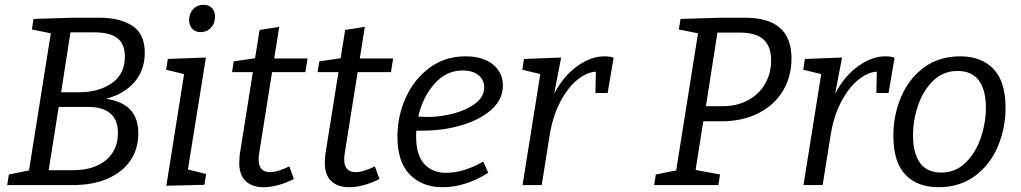

<svg xmlns="http://www.w3.org/2000/svg" viewBox="-20 -772 4259 801"><path d="M557 -216Q557 -150 523.5 -101.5Q490 -53 428.5 -26.5Q367 0 285 0H10L17 -44L101 -61L192 -633L113 -649L120 -693L281 -698H396Q480 -698 532 -664.5Q584 -631 584 -552Q584 -479 540.5 -429Q497 -379 422 -360Q490 -350 523.5 -314.5Q557 -279 557 -216ZM274 -637 235 -387H309Q392 -387 446.5 -425Q501 -463 501 -536Q501 -588 470 -612.5Q439 -637 374 -637ZM284 -62Q372 -62 422 -104Q472 -146 472 -217Q472 -272 440 -299Q408 -326 348 -326H225L183 -62Z M839 -532 764 -65 840 -46 833 -1 674 3 748 -463 673 -481 680 -526ZM769 -689Q769 -716 786 -734Q803 -752 829 -752Q851 -752 864 -738.5Q877 -725 877 -702Q877 -674 860 -656Q843 -638 817 -638Q795 -638 782 -652Q769 -666 769 -689Z M1115 -471 1061 -131Q1059 -119 1059 -107Q1059 -54 1106 -54Q1139 -54 1187 -78L1206 -25Q1137 9 1079 9Q1032 9 1005 -16.5Q978 -42 978 -93Q978 -102 980 -126L1035 -471H948L955 -516L1044 -529L1063 -647L1145 -660L1124 -528H1263L1254 -471Z M1472 -471 1418 -131Q1416 -119 1416 -107Q1416 -54 1463 -54Q1496 -54 1544 -78L1563 -25Q1494 9 1436 9Q1389 9 1362 -16.5Q1335 -42 1335 -93Q1335 -102 1337 -126L1392 -471H1305L1312 -516L1401 -529L1420 -647L1502 -660L1481 -528H1620L1611 -471Z M1717 -227Q1716 -219 1716 -203Q1716 -126 1749.5 -88.5Q1783 -51 1842 -51Q1914 -51 1996 -98L2017 -51Q1921 9 1826 9Q1742 9 1690 -43.5Q1638 -96 1638 -202Q1638 -288 1673 -365Q1708 -442 1772.5 -489.5Q1837 -537 1922 -537Q1994 -537 2036 -503.5Q2078 -470 2078 -415Q2078 -357 2030 -314.5Q1982 -272 1905.5 -249.5Q1829 -227 1745 -227ZM1725 -286Q1749 -284 1762 -284Q1819 -284 1874 -299Q1929 -314 1964.5 -341.5Q2000 -369 2000 -407Q2000 -439 1976 -458.5Q1952 -478 1910 -478Q1842 -478 1793 -423Q1744 -368 1725 -286Z M2540 -531 2515 -384H2464L2466 -473Q2428 -471 2388.5 -439Q2349 -407 2317.5 -347.5Q2286 -288 2273 -207L2240 0H2160L2234 -463L2159 -481L2166 -526L2321 -532L2292 -381Q2330 -454 2387.5 -495.5Q2445 -537 2501 -537Q2526 -537 2540 -531Z M3090 -698Q3282 -698 3282 -528Q3282 -452 3246 -392.5Q3210 -333 3143.5 -299.5Q3077 -266 2990 -266H2914L2882 -63L2984 -44L2977 0H2709L2716 -44L2801 -61L2892 -633L2812 -649L2819 -693L2985 -698ZM2993 -329Q3056 -329 3102 -354.5Q3148 -380 3172.5 -423.5Q3197 -467 3197 -520Q3197 -578 3165.5 -607Q3134 -636 3067 -636H2973L2925 -329Z M3712 -531 3687 -384H3636L3638 -473Q3600 -471 3560.5 -439Q3521 -407 3489.5 -347.5Q3458 -288 3445 -207L3412 0H3332L3406 -463L3331 -481L3338 -526L3493 -532L3464 -381Q3502 -454 3559.5 -495.5Q3617 -537 3673 -537Q3698 -537 3712 -531Z M4175 -323Q4175 -237 4143 -161Q4111 -85 4047.5 -38Q3984 9 3895 9Q3807 9 3757 -43.5Q3707 -96 3707 -206Q3707 -291 3739 -367Q3771 -443 3834 -490Q3897 -537 3986 -537Q4074 -537 4124.5 -484.5Q4175 -432 4175 -323ZM3789 -207Q3789 -132 3818.5 -92Q3848 -52 3907 -52Q3966 -52 4008 -93Q4050 -134 4071.5 -196.5Q4093 -259 4093 -322Q4093 -397 4063.5 -436.5Q4034 -476 3975 -476Q3915 -476 3873 -435Q3831 -394 3810 -332Q3789 -270 3789 -207Z"/></svg>

Font: Bitter Pro
Style: Italic
Weight: 400
Italic angle: -9°
Designer: Sol Matas, and Bitter project Authors
Foundry: Sol Matas
Version: Version 1.010